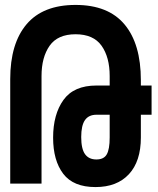

<svg xmlns="http://www.w3.org/2000/svg" viewBox="-20 -745 640 779"><path d="M195.5 -186.5Q195.5 -281 237.5 -339.5Q279.5 -398 371.5 -398H425V-436.5Q425 -513 392 -559.5Q359 -606 286.5 -606Q214 -606 181.2 -559.2Q148.5 -512.5 148.5 -436.5V0H21.5V-424Q21.5 -568.5 88 -646.8Q154.5 -725 286.5 -725Q419 -725 485.2 -646Q551.5 -567 551.5 -419.5V-398H595V-279.5H551.5V-187Q551.5 -90.5 503 -38.2Q454.5 14 367.5 14Q277.5 14 236.5 -40Q195.5 -94 195.5 -186.5ZM371 -98Q401.5 -98 413.2 -118.8Q425 -139.5 425 -187V-279.5H371.5Q340 -279.5 324.8 -257.8Q309.5 -236 309.5 -189Q309.5 -141 325 -119.5Q340.5 -98 371 -98Z"/></svg>

Font: JuliaMono
Style: Bold
Weight: 700
Monospace: yes
Designer: cormullion
Foundry: corm
Version: Version 0.055; ttfautohint (v1.8.4)